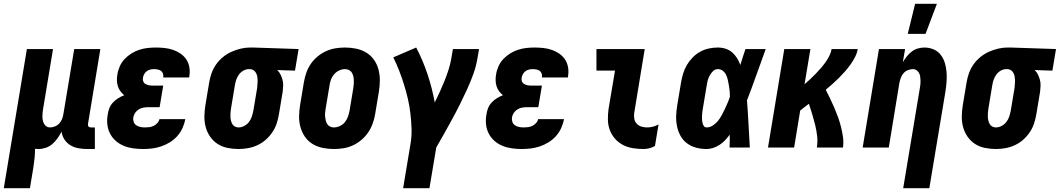

<svg xmlns="http://www.w3.org/2000/svg" viewBox="-56 -779 5597 1014"><path d="M-36 215 86 -520H224L172 -206Q170 -195 169 -185Q168 -175 168 -164.5Q168 -154 170 -144Q172 -134 176.5 -125.5Q181 -117 189 -111.5Q197 -106 208 -106Q221 -106 234.5 -111.5Q248 -117 257.5 -127.5Q267 -138 272 -151Q277 -164 279 -178L336 -520H474L409 -126Q408 -122 408.5 -118Q409 -114 411.5 -111Q414 -108 417.5 -107Q421 -106 425 -106H445V8H406Q382 8 359 4Q336 0 316.5 -11.5Q297 -23 284.5 -42Q272 -61 269 -84Q260 -66 248 -49Q236 -32 220.5 -18.5Q205 -5 185.5 1.5Q166 8 147 8Q142 8 138 7.5Q134 7 129 7Q129 32 126.5 57Q124 82 120 107L102 215Z M700 8Q674 8 648 4.5Q622 1 598.5 -8.5Q575 -18 556 -34.5Q537 -51 525.5 -73Q514 -95 511 -121Q508 -147 513 -174Q515 -191 521.5 -207.5Q528 -224 540.5 -237.5Q553 -251 568.5 -260.5Q584 -270 600 -276Q589 -285 580 -297Q571 -309 566.5 -323.5Q562 -338 561.5 -354Q561 -370 564 -386Q567 -407 576.5 -428.5Q586 -450 602 -467Q618 -484 638 -496.5Q658 -509 679.5 -516Q701 -523 723 -525.5Q745 -528 767 -528Q790 -528 813.5 -525.5Q837 -523 858.5 -515.5Q880 -508 898 -495.5Q916 -483 928 -465Q940 -447 944 -424Q948 -401 944 -377L943 -370H806V-372Q808 -382 804.5 -391Q801 -400 794 -405Q787 -410 777 -412Q767 -414 757 -414Q747 -414 737 -411.5Q727 -409 718.5 -402.5Q710 -396 705 -386.5Q700 -377 699 -368Q697 -358 700.5 -349Q704 -340 712 -335.5Q720 -331 729 -329Q738 -327 748 -327H806L787 -213H729Q716 -213 703 -211Q690 -209 678 -202Q666 -195 658 -183.5Q650 -172 648 -159Q646 -147 650 -135.5Q654 -124 663.5 -117.5Q673 -111 685 -108.5Q697 -106 710 -106Q721 -106 733 -107.5Q745 -109 756 -114.5Q767 -120 775.5 -129.5Q784 -139 786 -150H923L922 -148Q918 -125 907.5 -102Q897 -79 880 -60Q863 -41 841 -27.5Q819 -14 795.5 -6Q772 2 748 5Q724 8 700 8Z M1204 8Q1174 8 1145 2Q1116 -4 1093 -19Q1070 -34 1054 -57Q1038 -80 1030.5 -107.5Q1023 -135 1023.5 -165Q1024 -195 1029 -225L1049 -345Q1053 -369 1061.5 -393Q1070 -417 1085.5 -439Q1101 -461 1122 -478Q1143 -495 1166.5 -505.5Q1190 -516 1215 -522Q1240 -528 1264 -528H1281L1521 -520L1502 -406L1408 -409Q1419 -399 1425.5 -385.5Q1432 -372 1436 -357.5Q1440 -343 1439.5 -327Q1439 -311 1437 -295L1417 -175Q1413 -151 1405 -126.5Q1397 -102 1382 -80Q1367 -58 1347 -40.5Q1327 -23 1303 -12Q1279 -1 1253.5 3.5Q1228 8 1204 8ZM1204 -106Q1219 -106 1234 -114Q1249 -122 1259 -135Q1269 -148 1274 -163.5Q1279 -179 1282 -194L1302 -314Q1304 -330 1304.5 -345.5Q1305 -361 1302.5 -375.5Q1300 -390 1290.5 -401.5Q1281 -413 1265 -414H1258Q1243 -414 1228.5 -405.5Q1214 -397 1205 -384Q1196 -371 1191 -356Q1186 -341 1184 -326L1164 -206Q1162 -195 1161.5 -184.5Q1161 -174 1161 -163.5Q1161 -153 1163.5 -143Q1166 -133 1170.5 -124.5Q1175 -116 1184 -111Q1193 -106 1204 -106Z M1707 8Q1677 8 1648 2Q1619 -4 1595 -18.5Q1571 -33 1555 -56Q1539 -79 1531 -107Q1523 -135 1523.5 -164.5Q1524 -194 1529 -225L1549 -345Q1553 -369 1561.5 -394Q1570 -419 1585 -441Q1600 -463 1621 -480.5Q1642 -498 1666.5 -509Q1691 -520 1716 -524Q1741 -528 1766 -528Q1796 -528 1825 -522Q1854 -516 1878 -501.5Q1902 -487 1918.5 -464Q1935 -441 1942.5 -413Q1950 -385 1950 -355.5Q1950 -326 1945 -295L1925 -175Q1921 -151 1912 -126Q1903 -101 1888 -79Q1873 -57 1852 -39.5Q1831 -22 1807 -11Q1783 0 1757.5 4Q1732 8 1707 8ZM1707 -106Q1723 -106 1739 -113.5Q1755 -121 1765.5 -134Q1776 -147 1781.5 -162.5Q1787 -178 1790 -194L1810 -314Q1812 -325 1812.5 -336Q1813 -347 1812.5 -357.5Q1812 -368 1809.5 -378Q1807 -388 1801.5 -396.5Q1796 -405 1786.5 -409.5Q1777 -414 1766 -414Q1750 -414 1734.5 -406.5Q1719 -399 1708 -386Q1697 -373 1691.5 -357.5Q1686 -342 1684 -326L1664 -206Q1662 -195 1661 -184Q1660 -173 1661 -162.5Q1662 -152 1664.5 -142Q1667 -132 1672.5 -123.5Q1678 -115 1687 -110.5Q1696 -106 1707 -106Z M2212 215H2073L2112 -19Q2119 -60 2117.5 -100Q2116 -140 2111.5 -179.5Q2107 -219 2098 -257.5Q2089 -296 2077.5 -333Q2066 -370 2052 -406Q2038 -442 2021 -476L2142 -528Q2177 -461 2201.5 -388Q2226 -315 2240 -238Q2254 -266 2267 -294.5Q2280 -323 2291.5 -351.5Q2303 -380 2312.5 -409.5Q2322 -439 2327 -468L2336 -520H2474L2465 -468Q2458 -427 2443.5 -387Q2429 -347 2411 -307.5Q2393 -268 2373.5 -229Q2354 -190 2333 -151.5Q2312 -113 2291 -75.5Q2270 -38 2248 0Z M2700 8Q2674 8 2648 4.5Q2622 1 2598.5 -8.5Q2575 -18 2556 -34.5Q2537 -51 2525.5 -73Q2514 -95 2511 -121Q2508 -147 2513 -174Q2515 -191 2521.5 -207.5Q2528 -224 2540.5 -237.5Q2553 -251 2568.5 -260.5Q2584 -270 2600 -276Q2589 -285 2580 -297Q2571 -309 2566.5 -323.5Q2562 -338 2561.5 -354Q2561 -370 2564 -386Q2567 -407 2576.5 -428.5Q2586 -450 2602 -467Q2618 -484 2638 -496.5Q2658 -509 2679.5 -516Q2701 -523 2723 -525.5Q2745 -528 2767 -528Q2790 -528 2813.5 -525.5Q2837 -523 2858.5 -515.5Q2880 -508 2898 -495.5Q2916 -483 2928 -465Q2940 -447 2944 -424Q2948 -401 2944 -377L2943 -370H2806V-372Q2808 -382 2804.5 -391Q2801 -400 2794 -405Q2787 -410 2777 -412Q2767 -414 2757 -414Q2747 -414 2737 -411.5Q2727 -409 2718.5 -402.5Q2710 -396 2705 -386.5Q2700 -377 2699 -368Q2697 -358 2700.5 -349Q2704 -340 2712 -335.5Q2720 -331 2729 -329Q2738 -327 2748 -327H2806L2787 -213H2729Q2716 -213 2703 -211Q2690 -209 2678 -202Q2666 -195 2658 -183.5Q2650 -172 2648 -159Q2646 -147 2650 -135.5Q2654 -124 2663.5 -117.5Q2673 -111 2685 -108.5Q2697 -106 2710 -106Q2721 -106 2733 -107.5Q2745 -109 2756 -114.5Q2767 -120 2775.5 -129.5Q2784 -139 2786 -150H2923L2922 -148Q2918 -125 2907.5 -102Q2897 -79 2880 -60Q2863 -41 2841 -27.5Q2819 -14 2795.5 -6Q2772 2 2748 5Q2724 8 2700 8Z M3343 8Q3314 8 3286 3.5Q3258 -1 3234 -13.5Q3210 -26 3192 -46.5Q3174 -67 3164.5 -92.5Q3155 -118 3154.5 -146.5Q3154 -175 3158 -204L3192 -406H3094V-520H3349L3294 -186Q3291 -169 3293.5 -153.5Q3296 -138 3306 -126.5Q3316 -115 3331 -110.5Q3346 -106 3362 -106Q3377 -106 3392.5 -110Q3408 -114 3422 -122L3403 -8Q3389 0 3373.5 4Q3358 8 3343 8Z M3676 8Q3647 8 3620.5 1Q3594 -6 3572.5 -22Q3551 -38 3538 -61.5Q3525 -85 3519.5 -112Q3514 -139 3515 -167.5Q3516 -196 3521 -225L3541 -345Q3545 -368 3552 -391Q3559 -414 3571.5 -435.5Q3584 -457 3602 -475.5Q3620 -494 3642 -506Q3664 -518 3688 -523Q3712 -528 3735 -528Q3757 -528 3776.5 -521.5Q3796 -515 3811 -502Q3826 -489 3836.5 -472Q3847 -455 3854 -436Q3860 -457 3867 -478Q3874 -499 3881 -520H3988Q3963 -452 3939 -384Q3915 -316 3889 -249Q3894 -187 3897 -124.5Q3900 -62 3904 0H3797Q3798 -17 3798 -34Q3798 -51 3798 -68Q3787 -53 3774 -39Q3761 -25 3745 -14.5Q3729 -4 3711 2Q3693 8 3676 8ZM3676 -106Q3693 -106 3709 -116.5Q3725 -127 3736.5 -141.5Q3748 -156 3756.5 -172Q3765 -188 3772.5 -204Q3780 -220 3787 -236.5Q3794 -253 3799 -269Q3799 -284 3797.5 -298.5Q3796 -313 3793.5 -327.5Q3791 -342 3788 -356Q3785 -370 3779 -383Q3773 -396 3761.5 -405Q3750 -414 3735 -414Q3721 -414 3710 -403.5Q3699 -393 3692 -380Q3685 -367 3681.5 -353.5Q3678 -340 3676 -326L3656 -206Q3654 -196 3653 -186.5Q3652 -177 3651.5 -167.5Q3651 -158 3651.5 -148.5Q3652 -139 3654 -130Q3656 -121 3661 -113.5Q3666 -106 3676 -106Z M4000 0 4086 -520H4224L4193 -334Q4208 -347 4223 -361Q4238 -375 4252 -389.5Q4266 -404 4279 -419Q4292 -434 4303.5 -450Q4315 -466 4324 -484Q4333 -502 4336 -520H4474Q4470 -498 4459.5 -477.5Q4449 -457 4435.5 -438Q4422 -419 4406.5 -401.5Q4391 -384 4374.5 -367.5Q4358 -351 4340.5 -335.5Q4323 -320 4305 -305Q4317 -281 4328.5 -257.5Q4340 -234 4350.5 -209.5Q4361 -185 4370 -160Q4379 -135 4385.5 -109Q4392 -83 4396 -55.5Q4400 -28 4396 0H4258Q4263 -31 4259.5 -61Q4256 -91 4249 -119.5Q4242 -148 4233.5 -176Q4225 -204 4216 -231Q4204 -222 4192.5 -213Q4181 -204 4170 -195L4138 0Z M4714 215 4802 -314Q4804 -325 4805 -335Q4806 -345 4805.5 -355.5Q4805 -366 4803.5 -376Q4802 -386 4797 -394.5Q4792 -403 4784 -408.5Q4776 -414 4765 -414Q4752 -414 4738.5 -408.5Q4725 -403 4716 -392.5Q4707 -382 4702 -369Q4697 -356 4694 -342L4638 0H4500L4586 -520H4724L4712 -450Q4721 -466 4733 -481Q4745 -496 4759.5 -507Q4774 -518 4791.5 -523Q4809 -528 4826 -528Q4852 -528 4875 -518Q4898 -508 4912.5 -489Q4927 -470 4934 -446.5Q4941 -423 4943 -398Q4945 -373 4943 -347Q4941 -321 4937 -295L4852 215ZM4738 -600 4777 -759H4892L4832 -600Z M5204 8Q5174 8 5145 2Q5116 -4 5093 -19Q5070 -34 5054 -57Q5038 -80 5030.5 -107.5Q5023 -135 5023.5 -165Q5024 -195 5029 -225L5049 -345Q5053 -369 5061.5 -393Q5070 -417 5085.5 -439Q5101 -461 5122 -478Q5143 -495 5166.5 -505.5Q5190 -516 5215 -522Q5240 -528 5264 -528H5281L5521 -520L5502 -406L5408 -409Q5419 -399 5425.5 -385.5Q5432 -372 5436 -357.5Q5440 -343 5439.5 -327Q5439 -311 5437 -295L5417 -175Q5413 -151 5405 -126.5Q5397 -102 5382 -80Q5367 -58 5347 -40.5Q5327 -23 5303 -12Q5279 -1 5253.5 3.5Q5228 8 5204 8ZM5204 -106Q5219 -106 5234 -114Q5249 -122 5259 -135Q5269 -148 5274 -163.5Q5279 -179 5282 -194L5302 -314Q5304 -330 5304.5 -345.5Q5305 -361 5302.5 -375.5Q5300 -390 5290.5 -401.5Q5281 -413 5265 -414H5258Q5243 -414 5228.5 -405.5Q5214 -397 5205 -384Q5196 -371 5191 -356Q5186 -341 5184 -326L5164 -206Q5162 -195 5161.5 -184.5Q5161 -174 5161 -163.5Q5161 -153 5163.5 -143Q5166 -133 5170.5 -124.5Q5175 -116 5184 -111Q5193 -106 5204 -106Z"/></svg>

Font: Iosevka Term Curly Hv Obl
Style: Regular
Weight: 900
Italic angle: -9°
Designer: Belleve Invis
Foundry: Belleve Invis
Version: Version 32.3.0